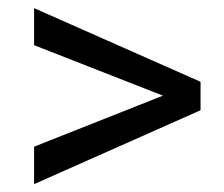

<svg xmlns="http://www.w3.org/2000/svg" viewBox="-20 -557 562 481"><path d="M388.2 -317.4 65.4 -443.8V-536.6L482.4 -352.1V-280.8L65.4 -95.7V-189.5Z"/></svg>

Font: Vazir
Style: Regular
Weight: 400
Designer: Saber Rastikerdar
Foundry: Saber Rastikerdar
Version: Version 30.0.0